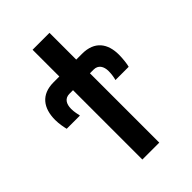

<svg xmlns="http://www.w3.org/2000/svg" viewBox="-214 -799 883 883"><g transform="rotate(-45 227.5 -357.0)"><path d="M172 0H282V-451H306C336 -451 350 -428 350 -397C350 -376 346 -356 343 -346H429C433 -358 437 -392 437 -417C437 -489 402 -540 320 -540H282V-714H172V-540H134C54 -540 17 -489 17 -412C17 -386 23 -358 26 -346H112C110 -357 105 -376 105 -396C105 -429 119 -451 149 -451H172Z"/></g></svg>

Font: Noto Sans Display Condensed Medium
Style: Regular
Weight: 500
Width: 3
Designer: Monotype Design Team
Foundry: Monotype Imaging Inc.
Version: Version 1.900